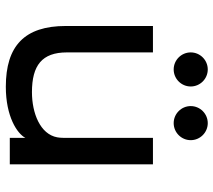

<svg xmlns="http://www.w3.org/2000/svg" viewBox="-58 -680 751 676"><g transform="rotate(90 318.0 -341.5)"><path d="M224 -577C257 -577 284 -604 284 -637C284 -670 257 -697 224 -697C191 -697 164 -670 164 -637C164 -604 191 -577 224 -577ZM413 -577C446 -577 473 -604 473 -637C473 -670 446 -697 413 -697C380 -697 353 -670 353 -637C353 -604 380 -577 413 -577ZM285 14C390 14 450 -26 465 -55V0H558V-504H465V-202C465 -191 465 -178 463 -167C452 -107 378 -78 304 -78C210 -78 164 -113 164 -201V-504H71V-197C71 -52 141 14 285 14Z"/></g></svg>

Font: Hibana SubMedium
Style: Regular
Weight: 500
Width: 6
Designer: pygmalion
Foundry: ybstudio
Version: Version 0.930;hotconv 1.0.109;makeotfexe 2.5.65596